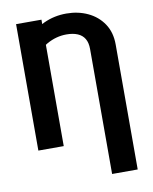

<svg xmlns="http://www.w3.org/2000/svg" viewBox="-100 -811 867 1088"><g transform="rotate(-10 334.0 -267.0)"><path d="M602.8 203.1H455.5V-516.2Q455.5 -552.5 441.7 -575.4Q428 -598.4 401.5 -609.5Q375.1 -620.6 337.6 -620.6Q278.5 -620.6 224.1 -589.9Q169.8 -559.2 122.3 -502V-633.8Q167.5 -682 227.6 -709.6Q287.6 -737.3 357.2 -737.3Q425.1 -737.3 480.7 -711.1Q536.4 -684.9 569.6 -635.5Q602.8 -586 602.8 -516.2ZM213 -727.5V0H67V-727.5Z"/></g></svg>

Font: Inter Variable LoSnoCo
Style: Regular
Weight: 400
Designer: Rasmus Andersson
Foundry: rsms
Version: Version 4.000;git-a52131595; featfreeze: case,dlig,ss01,ss02